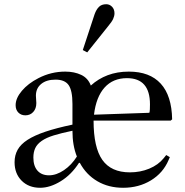

<svg xmlns="http://www.w3.org/2000/svg" viewBox="-20 -879 876 909"><path d="M170 10C201.3 10 233.8 -0.3 267.5 -21C301.2 -41.7 330 -70.7 354 -108H358C378 -70.7 405.7 -41.7 441 -21C476.3 -0.3 517 10 563 10C612.3 10 656.2 -1.7 694.5 -25C732.8 -48.3 760.7 -80.3 778 -121L784 -135L767 -145L755 -130C737.7 -108.7 714.8 -92.2 686.5 -80.5C658.2 -68.8 627.7 -63 595 -63C535.7 -63 492.2 -82.7 464.5 -122C436.8 -161.3 423 -223.3 423 -308H788L795 -314C793.7 -388.7 775.7 -445 741 -483C706.3 -521 656 -540 590 -540C553.3 -540 520 -534.3 490 -523C460 -511.7 433.3 -495.3 410 -474C401.3 -497.3 386.2 -514.2 364.5 -524.5C342.8 -534.8 317.7 -540 289 -540C244.3 -540 202 -529.7 162 -509C129.3 -492.3 103.2 -472.3 83.5 -449C63.8 -425.7 54 -403 54 -381C54 -366.3 58.3 -354.7 67 -346C75.7 -337.3 86.7 -333 100 -333C115.3 -333 127.8 -338.3 137.5 -349C147.2 -359.7 152 -373.7 152 -391C152 -396.3 151.7 -402.2 151 -408.5C150.3 -414.8 150 -420.7 150 -426C150 -449.3 158.3 -467.8 175 -481.5C191.7 -495.2 214.3 -502 243 -502C272.3 -502 293 -493.3 305 -476C317 -458.7 323 -429 323 -387V-289C272.3 -278.3 229.7 -267.2 195 -255.5C160.3 -243.8 132.2 -231 110.5 -217C88.8 -203 73.2 -187.3 63.5 -170C53.8 -152.7 49 -133 49 -111C49 -75 60.2 -45.8 82.5 -23.5C104.8 -1.2 134 10 170 10ZM581 -509C653.7 -509 690 -467.7 690 -385C690 -377 689.8 -369.2 689.5 -361.5C689.2 -353.8 688.3 -348.3 687 -345L425 -336C431.7 -392 448.3 -434.8 475 -464.5C501.7 -494.2 537 -509 581 -509ZM212 -49C188.7 -49 170.5 -56.3 157.5 -71C144.5 -85.7 138 -106.3 138 -133C138 -150.3 141 -165.3 147 -178C153 -190.7 163.2 -202 177.5 -212C191.8 -222 210.8 -230.7 234.5 -238C258.2 -245.3 287.7 -252.7 323 -260C323 -213.3 330 -172.7 344 -138C327.3 -111.3 307 -89.8 283 -73.5C259 -57.2 235.3 -49 212 -49ZM372 -642 393 -631 492 -755C503.3 -768.3 511.2 -779.7 515.5 -789C519.8 -798.3 522 -807.3 522 -816C522 -828.7 518.2 -839 510.5 -847C502.8 -855 493.7 -859 483 -859C468.3 -859 456.8 -854.8 448.5 -846.5C440.2 -838.2 433.3 -826.7 428 -812Z"/></svg>

Font: Libre Caslon Text
Style: Regular
Weight: 400
Designer: Pablo Impallari, Rodrigo Fuenzalida
Foundry: Pablo Impallari, Rodrigo Fuenzalida
Version: Version 1.000; ttfautohint (v0.93) -l 8 -r 50 -G 200 -x 14 -